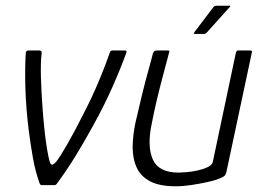

<svg xmlns="http://www.w3.org/2000/svg" viewBox="-20 -649 925 673"><path d="M128 0Q121 0 119 -6Q104 -47 95.5 -95Q87 -143 81 -190Q71 -270 69 -340Q67 -410 70 -458Q70 -466 72.5 -469Q75 -472 78 -472H118Q121 -472 124 -470Q127 -468 126 -463Q122 -428 123.5 -377.5Q125 -327 129 -272Q132 -231 136 -193Q140 -155 145 -126Q150 -97 154 -83Q158 -70 164 -72Q170 -74 177 -82Q191 -100 216.5 -144.5Q242 -189 270 -245Q302 -306 327 -366Q352 -426 365 -465Q367 -472 374 -472H419Q425 -472 423 -465Q405 -414 375 -346Q345 -278 306 -208Q276 -153 245 -102.5Q214 -52 180 -6Q176 0 171 0Z M596 4Q540 4 507 -13Q474 -30 459.5 -61Q445 -92 445 -132.5Q445 -173 455 -220Q466 -268 477.5 -315.5Q489 -363 500 -402Q511 -441 516 -462Q519 -469 522 -470.5Q525 -472 532 -472H564Q571 -472 573 -471Q575 -470 572 -462Q570 -455 563.5 -430Q557 -405 547.5 -369.5Q538 -334 528.5 -293.5Q519 -253 512 -216Q495 -137 515.5 -90.5Q536 -44 606 -44Q615 -44 634 -45.5Q653 -47 673 -51.5Q693 -56 708.5 -63.5Q724 -71 726 -82L807 -465Q809 -468 810 -470Q811 -472 813 -472H858Q860 -472 862 -471Q864 -470 863 -466L774 -48Q772 -36 765 -31Q758 -26 738 -19Q730 -16 705.5 -10.5Q681 -5 651 -0.5Q621 4 596 4ZM663 -530Q659 -530 659.5 -532Q660 -534 662 -537L728 -624Q731 -629 740 -629H784Q787 -629 787.5 -627.5Q788 -626 784 -623L704 -534Q702 -532 700 -531Q698 -530 694 -530Z"/></svg>

Font: Glory Light
Style: Italic
Weight: 300
Italic angle: -12°
Version: Version 1.011